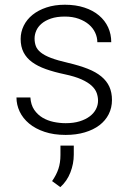

<svg xmlns="http://www.w3.org/2000/svg" viewBox="-20 -558 546 808"><path d="M392.6 -134.3Q392.6 -150.4 387 -166.5Q381.3 -182.6 366 -197Q350.6 -211.4 323 -223.9Q295.4 -236.3 251.5 -245.6Q207.5 -254.9 173.1 -267.1Q138.7 -279.3 115 -296.6Q91.3 -314 79.1 -337.9Q66.9 -361.8 66.9 -394Q66.9 -423.3 79.8 -449.7Q92.8 -476.1 116.9 -495.6Q141.1 -515.1 175.5 -526.6Q210 -538.1 252.9 -538.1Q298.8 -538.1 335.2 -526.1Q371.6 -514.2 396.7 -492.9Q421.9 -471.7 435.1 -442.9Q448.2 -414.1 448.2 -380.4H389.6Q389.6 -400.9 380.6 -420.4Q371.6 -439.9 354.2 -454.8Q336.9 -469.7 311.3 -479Q285.6 -488.3 252.9 -488.3Q218.8 -488.3 194.6 -480Q170.4 -471.7 155 -458.5Q139.6 -445.3 132.6 -429Q125.5 -412.6 125.5 -396Q125.5 -378.4 130.9 -364Q136.2 -349.6 151.6 -337.2Q167 -324.7 194.6 -314.2Q222.2 -303.7 266.6 -293.5Q314.5 -282.2 349.1 -268.6Q383.8 -254.9 406.5 -236.1Q429.2 -217.3 440.2 -193.1Q451.2 -168.9 451.2 -137.2Q451.2 -104.5 437.5 -77.4Q423.8 -50.3 398.4 -31Q373 -11.7 336.9 -1Q300.8 9.8 256.3 9.8Q206.1 9.8 167.5 -3.2Q128.9 -16.1 102.5 -38.1Q76.2 -60.1 62.7 -88.6Q49.3 -117.2 49.3 -147.9H107.9Q109.9 -116.7 124 -95.9Q138.2 -75.2 159.2 -62.7Q180.2 -50.3 205.8 -44.9Q231.4 -39.6 256.3 -39.6Q289.6 -39.6 314.9 -47.4Q340.3 -55.2 357.7 -68.4Q375 -81.5 383.8 -98.6Q392.6 -115.7 392.6 -134.3ZM290.5 92.8Q290.5 131.3 276.1 168Q261.7 204.6 233.9 229.5L199.2 204.1Q217.3 178.2 225.8 152.6Q234.4 127 234.4 94.2V54.7H290.5Z"/></svg>

Font: Melbourne
Style: Light
Weight: 300
Designer: Google
Version: Version 2.000980; 2014